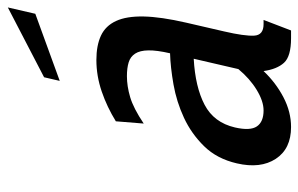

<svg xmlns="http://www.w3.org/2000/svg" viewBox="-160 -612 782 503"><g transform="rotate(-90 231.5 -361.0)"><path d="M402.7 10 430.3 -62H419.3C400 -62 389.9 -70.3 389.1 -87C388.3 -103.7 391.9 -129.7 400.1 -165L423.2 -265C433.3 -309 438.7 -346 439.3 -376C439.9 -406 436 -430.2 427.5 -448.5C419.1 -466.8 406.3 -480 389.2 -488C372 -496 350.8 -500 325.4 -500C297.4 -500 269.9 -495.3 242.7 -486C215.5 -476.7 189.5 -464.3 164.7 -449L158.8 -376C185.6 -394 208.7 -405.8 228 -411.5C247.3 -417.2 265.6 -420 283 -420C297 -420 309 -418.5 318.9 -415.5C328.9 -412.5 336.6 -406.8 342 -398.5C347.4 -390.2 350.3 -378.7 350.5 -364C350.8 -349.3 348.3 -330.3 342.9 -307C318.7 -306.3 291.5 -303.3 261.3 -298C231.1 -292.7 201.9 -283.5 173.9 -270.5C145.9 -257.5 121 -239.8 99.2 -217.5C77.4 -195.2 62.5 -166.7 54.5 -132C44.9 -90.7 48.9 -56.7 66.4 -30C83.9 -3.3 111.7 10 149.7 10C176.4 10 202.4 3.3 227.8 -10C253.2 -23.3 276.1 -40.7 296.3 -62C299.6 -38.7 306.8 -20.8 318 -8.5C329.1 3.8 350.7 10 382.7 10ZM328.6 -245 301.5 -128C284.9 -108 266.7 -92 247 -80C227.2 -68 209.3 -62 193.3 -62C173.3 -62 159.3 -67.8 151.4 -79.5C143.4 -91.2 142.5 -110.3 148.6 -137C157.1 -173.7 176.9 -200.2 208 -216.5C239.1 -232.8 279.3 -242.3 328.6 -245ZM270.6 -596 446.4 -660 463 -732 280.1 -637Z"/></g></svg>

Font: Cabin Condensed
Style: Regular
Weight: 400
Italic angle: -13°
Designer: Pablo Impallari
Foundry: Pablo Impallari. www.impallari.com Igino Marini. www.ikern.com
Version: Version 1.006